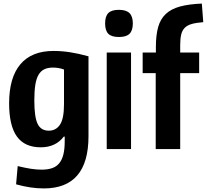

<svg xmlns="http://www.w3.org/2000/svg" viewBox="-20 -834 1157 1074"><path d="M225 220Q151 220 70 197L79 95Q120 105 152 110Q184 115 213 115Q247 115 271.5 106.5Q296 98 311.5 79Q327 60 334.5 30Q342 0 342 -43V-70H337Q291 -10 208 -10Q118 -10 74.5 -70.5Q31 -131 31 -256Q31 -400 94 -474.5Q157 -549 279 -549Q324 -549 370.5 -542Q417 -535 475 -519V-72Q475 220 225 220ZM253 -103Q293 -103 315.5 -136.5Q338 -170 338 -251V-445Q309 -456 276 -456Q248 -456 228 -446.5Q208 -437 195.5 -415.5Q183 -394 177.5 -359Q172 -324 172 -272Q172 -179 190.5 -141Q209 -103 253 -103Z M645 -627Q604 -627 586 -645Q568 -663 568 -703Q568 -743 586 -761Q604 -779 645 -779Q686 -779 704.5 -760.5Q723 -742 723 -703Q723 -664 705 -645.5Q687 -627 645 -627ZM577 -540H713V0H577Z M851 -425H778V-540H852V-570Q852 -637 864.5 -682Q877 -727 907 -755.5Q937 -784 986.5 -797.5Q1036 -811 1109 -814L1117 -710Q1078 -707 1053 -700Q1028 -693 1013.5 -678.5Q999 -664 993.5 -640.5Q988 -617 988 -581V-540H1094V-425H988V0H851Z"/></svg>

Font: Encode Sans Compressed
Style: Bold
Weight: 700
Designer: Pablo Impallari, Andres Torresi
Foundry: Pablo Impallari, Andres Torresi
Version: Version 1.000; ttfautohint (v1.00) -l 8 -r 50 -G 200 -x 14 -